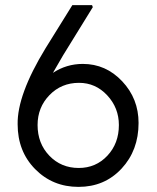

<svg xmlns="http://www.w3.org/2000/svg" viewBox="-20 -728 613 751"><path d="M287 3Q186 3 117.5 -66.5Q49 -136 49 -242Q47 -357 158 -539L263 -708H340L343 -700L227 -512Q191 -450 187 -443Q240 -478 304 -478Q394 -478 458 -410Q522 -342 522 -247Q522 -140 455.5 -68.5Q389 3 287 3ZM127 -239Q127 -167 173 -119Q219 -71 288 -71Q355 -71 400 -119Q445 -167 445 -239Q445 -306 399.5 -355Q354 -404 289 -404Q220 -404 173.5 -356Q127 -308 127 -239Z"/></svg>

Font: Easer Grotesk Light
Style: Regular
Weight: 300
Designer: Boardeaser, Bonnie Shaver-Troup, Thomas Jockin
Foundry: Lexend
Version: Version 1.008;Glyphs 3.1.2 (3151)